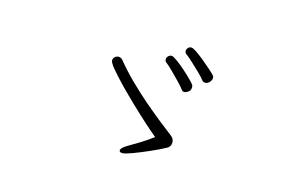

<svg xmlns="http://www.w3.org/2000/svg" viewBox="-70 -790 1140 775"><g transform="rotate(15 500.0 -402.0)"><path d="M761 -548Q761 -539 753.5 -530Q746 -521 734 -521Q727 -521 722 -527Q715 -537 697.5 -554Q680 -571 661.5 -588Q643 -605 632 -613Q626 -618 626 -625Q626 -632 631.5 -638Q637 -644 645 -644Q652 -644 668 -633Q684 -622 703 -606.5Q722 -591 737.5 -577Q753 -563 758 -557Q761 -553 761 -548ZM689 -489Q689 -476 679.5 -469.5Q670 -463 663 -463Q655 -463 651 -470Q644 -480 627 -497.5Q610 -515 592 -533Q574 -551 563 -559Q557 -564 557 -571Q557 -579 563 -585Q569 -591 577 -591Q583 -591 600 -579Q617 -567 636 -550Q655 -533 669.5 -518.5Q684 -504 687 -499Q689 -496 689 -489ZM597 -257Q577 -273 546 -301Q515 -329 481 -361.5Q447 -394 417 -425Q387 -456 368 -479Q349 -502 349 -511Q349 -520 356 -526Q363 -532 372 -532Q380 -532 388 -524Q418 -487 455.5 -450Q493 -413 531 -380.5Q569 -348 602.5 -321.5Q636 -295 657 -279Q670 -269 670 -254Q670 -236 655 -228Q627 -213 591.5 -197.5Q556 -182 526.5 -171Q497 -160 486 -160Q473 -160 473 -168Q473 -178 494 -191Q520 -206 546 -222Q572 -238 597 -257Z"/></g></svg>

Font: Moon Stars Kai T Light
Style: Regular
Weight: 300
Designer: GuiWonder
Version: Version 1.101